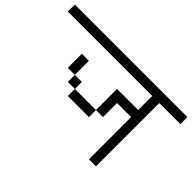

<svg xmlns="http://www.w3.org/2000/svg" viewBox="-103 -978 1206 1206"><g transform="rotate(45 500.0 -375.5)"><path d="M1000 -625H812.5V-62.5H750V-437.5H625V-312.5H562.5V-500H750V-625H0V-687.5H1000ZM250 -500H312.5V-375H250ZM312.5 -375H375V-312.5H312.5ZM375 -312.5H562.5V-250H375Z"/></g></svg>

Font: 寒蝉点阵体 16px
Style: Regular
Weight: 400
Designer: Designed by Warren2060
Foundry: ChillType
Version: Version 1.000